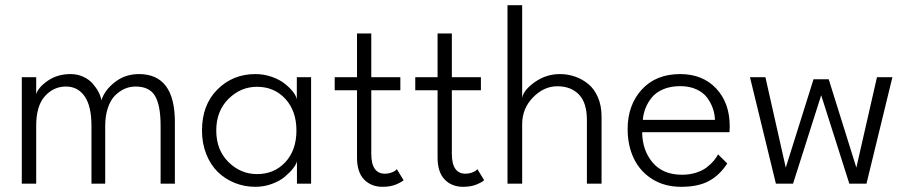

<svg xmlns="http://www.w3.org/2000/svg" viewBox="-20 -708 3509 740"><path d="M515.5 -422.5Q654 -422.5 654 -238V0H599V-223Q599 -303 577.2 -338.8Q555.5 -374.5 502.5 -374.5Q480.5 -374.5 460.5 -365.8Q440.5 -357 423.2 -339.8Q406 -322.5 395.8 -292.2Q385.5 -262 385.5 -223V0H332.5V-223Q332.5 -299 306.2 -336.8Q280 -374.5 234 -374.5Q186.5 -374.5 153 -337.2Q119.5 -300 119.5 -223V0H64V-410.5H119.5V-345.5Q128.5 -372.5 165.2 -397.5Q202 -422.5 252 -422.5Q278.5 -422.5 300.8 -412.2Q323 -402 337 -386Q351 -370 359.5 -353.8Q368 -337.5 371 -321.5Q383 -360.5 422.8 -391.5Q462.5 -422.5 515.5 -422.5Z M1124.5 0V-86Q1122 -75 1109.8 -59.2Q1097.5 -43.5 1078 -27Q1058.5 -10.5 1028 0.8Q997.5 12 964 12Q922 12 884.8 -3Q847.5 -18 819.5 -45.2Q791.5 -72.5 775 -114Q758.5 -155.5 758.5 -205Q758.5 -304 818 -363.2Q877.5 -422.5 964 -422.5Q997.5 -422.5 1027.8 -411.8Q1058 -401 1077.8 -385.2Q1097.5 -369.5 1109.8 -353.5Q1122 -337.5 1124 -325V-410.5H1179V0ZM970.5 -37Q1037 -37 1079.8 -83Q1122.5 -129 1122.5 -205Q1122.5 -280.5 1079.8 -327Q1037 -373.5 970.5 -373.5Q907.5 -373.5 860.5 -326.8Q813.5 -280 813.5 -205Q813.5 -130 860.5 -83.5Q907.5 -37 970.5 -37Z M1270 -410.5H1356V-579H1411V-410.5H1523V-360H1411V-115Q1411 -38.5 1464 -38.5Q1476.5 -38.5 1487.5 -42.5Q1498.5 -46.5 1503 -50Q1507.5 -53.5 1509.5 -56L1535.5 -13.5Q1528 -6 1506.2 3Q1484.5 12 1454.5 12Q1410.5 12 1383.2 -16.2Q1356 -44.5 1356 -100.5V-360H1270Z M1580.5 -410.5H1666.5V-579H1721.5V-410.5H1833.5V-360H1721.5V-115Q1721.5 -38.5 1774.5 -38.5Q1787 -38.5 1798 -42.5Q1809 -46.5 1813.5 -50Q1818 -53.5 1820 -56L1846 -13.5Q1838.5 -6 1816.8 3Q1795 12 1765 12Q1721 12 1693.8 -16.2Q1666.5 -44.5 1666.5 -100.5V-360H1580.5Z M2138 -422.5Q2168 -422.5 2195.8 -413Q2223.5 -403.5 2247 -384.5Q2270.5 -365.5 2284.5 -333Q2298.5 -300.5 2298.5 -259V0H2242V-245.5Q2242 -312 2211.2 -343.8Q2180.5 -375.5 2128 -375.5Q2076 -375.5 2034.2 -332.5Q1992.5 -289.5 1992.5 -229.5V0H1936V-688H1992.5V-331Q1998 -361 2041.5 -391.8Q2085 -422.5 2138 -422.5Z M2455 -198.5Q2455.5 -129 2495.2 -81.8Q2535 -34.5 2608.5 -34.5Q2638 -34.5 2663 -42.5Q2688 -50.5 2704.5 -63.5Q2721 -76.5 2731 -88.5Q2741 -100.5 2747.5 -113L2783 -78Q2753.5 -32.5 2712 -10.2Q2670.5 12 2605.5 12Q2541.5 12 2494.2 -17.5Q2447 -47 2423 -97Q2399 -147 2399 -210.5Q2399 -303 2453.5 -362.8Q2508 -422.5 2601.5 -422.5Q2688 -422.5 2740.2 -367Q2792.5 -311.5 2792.5 -221Q2792.5 -208.5 2791.5 -198.5ZM2735.5 -246Q2735 -268 2727.8 -289.2Q2720.5 -310.5 2706 -330.8Q2691.5 -351 2664.5 -363.5Q2637.5 -376 2602 -376Q2564.5 -376 2536.2 -364Q2508 -352 2492 -332Q2476 -312 2467.8 -290.8Q2459.5 -269.5 2457.5 -246Z M3145 -341 3036.5 0H2970.5L2870.5 -410.5H2930L3008.5 -62L3115.5 -402.5H3174L3280.5 -62L3360 -410.5H3419.5L3319.5 0H3253.5Z"/></svg>

Font: League Spartan Light
Style: Regular
Weight: 277
Foundry: The League of Moveable Type
Version: Version 2.002